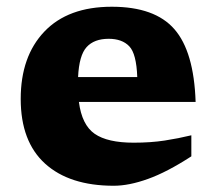

<svg xmlns="http://www.w3.org/2000/svg" viewBox="-20 -552 656 584"><path d="M320 -531.5Q451 -531.5 510.5 -463.2Q570 -395 575 -242H220Q229 -172 268 -145Q307 -118 386.5 -118Q438.5 -118 480.8 -124.5Q523 -131 562 -140.5V-76.5Q488 -28.5 430.2 -7.8Q372.5 13 326 13Q191.5 13 117.2 -54.2Q43 -121.5 43 -251Q43 -380.5 115 -456Q187 -531.5 320 -531.5ZM310.5 -434Q266.5 -434 243.5 -408.8Q220.5 -383.5 217.5 -317.5H397.5Q395 -388.5 373.2 -411.2Q351.5 -434 310.5 -434Z"/></svg>

Font: Newsreader 6pt
Style: Bold
Weight: 700
Designer: Hugues Gentile
Foundry: Production Type
Version: Version 1.003; ttfautohint (v1.8.3)